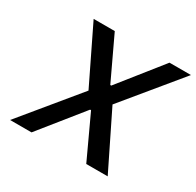

<svg xmlns="http://www.w3.org/2000/svg" viewBox="-152 -870 1060 1039"><g transform="rotate(30 378.5 -350.0)"><path d="M319 -350 149 -700H281L406 -435H412L623 -700H757L469 -350L641 0H507L384 -265H378L165 0H31Z"/></g></svg>

Font: Be Vietnam SemiBold
Style: Italic
Weight: 600
Italic angle: -9.556°
Designer: Gabriel Lam
Foundry: TypeRant
Version: Version 3.000